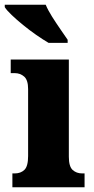

<svg xmlns="http://www.w3.org/2000/svg" viewBox="-41 -786 393 806"><path d="M11 0V-58H21Q46 -58 61.5 -73Q77 -88 77 -131V-412Q77 -450 60.5 -464.5Q44 -479 21 -479H4V-536H248V-128Q248 -87 264 -72.5Q280 -58 304 -58H314V0ZM163 -606Q139 -620 111 -639.5Q83 -659 56 -681Q29 -703 8 -723Q-13 -743 -21 -756V-766H151Q160 -744 177 -717Q194 -690 212 -664Q230 -638 243 -619V-606Z"/></svg>

Font: Noto Serif Thai Condensed Black
Style: Regular
Weight: 900
Width: 3
Designer: Monotype Design Team
Foundry: Monotype Imaging Inc.
Version: Version 2.002; ttfautohint (v1.8.4.7-5d5b)